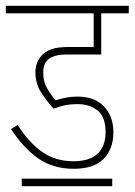

<svg xmlns="http://www.w3.org/2000/svg" viewBox="-20 -642 464 662"><path d="M248 -283Q224 -283 204 -279Q184 -275 165 -267Q143 -291 122.5 -322Q102 -353 102 -394Q102 -408 106.5 -421.5Q111 -435 121 -448Q136 -465 157.5 -472.5Q179 -480 218 -480H303V-596H0V-622H424V-596H329V-454H208Q171 -454 150 -440Q129 -426 129 -391Q129 -360 143 -336.5Q157 -313 172 -296Q190 -302 208 -305.5Q226 -309 247 -309Q306 -309 338.5 -275Q371 -241 371 -186Q371 -129 337.5 -94.5Q304 -60 234 -60Q164 -60 113 -95Q62 -130 18 -197L41 -211Q79 -151 125 -118.5Q171 -86 233 -86Q289 -86 316.5 -112Q344 -138 344 -186Q344 -239 316.5 -261Q289 -283 248 -283ZM55 -26H367V0H55Z"/></svg>

Font: Noto Sans ExtraCondensed Thin
Style: Regular
Weight: 100
Width: 2
Designer: Monotype Design Team
Foundry: Monotype Imaging Inc.
Version: Version 2.013; ttfautohint (v1.8.4.7-5d5b)